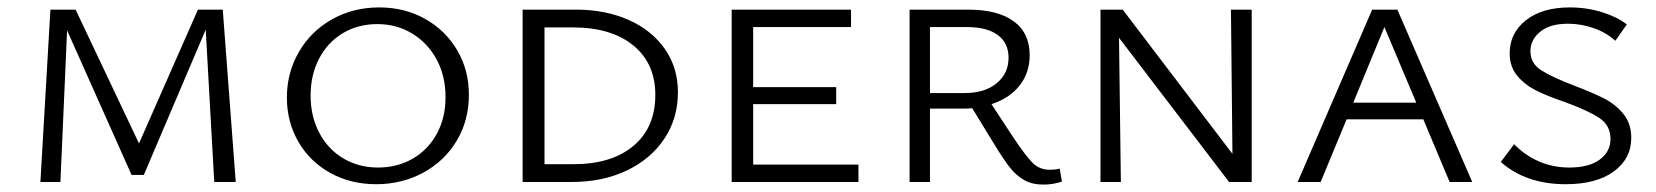

<svg xmlns="http://www.w3.org/2000/svg" viewBox="-20 -491 4468 518"><path d="M558 0 535 -411 368 -19H335L161 -409L143 0H89L116 -465H184L355 -104L514 -465H581L616 0Z M754 -228Q754 -295 786.5 -351Q819 -407 876 -439Q933 -471 1003 -471Q1072 -471 1127 -440Q1182 -409 1213.5 -355.5Q1245 -302 1245 -235Q1245 -166 1212 -111Q1179 -56 1121.5 -25Q1064 6 995 6Q926 6 871 -24.5Q816 -55 785 -108.5Q754 -162 754 -228ZM1182 -229Q1182 -286 1158 -330.5Q1134 -375 1092 -400.5Q1050 -426 998 -426Q946 -426 905 -401.5Q864 -377 841 -333Q818 -289 818 -233Q818 -177 841.5 -132.5Q865 -88 906.5 -63.5Q948 -39 1000 -39Q1052 -39 1093.5 -63Q1135 -87 1158.5 -130Q1182 -173 1182 -229Z M1390 0V-465H1534Q1614 -465 1676.5 -437Q1739 -409 1774 -358.5Q1809 -308 1809 -242Q1809 -172 1772.5 -117Q1736 -62 1671 -31Q1606 0 1522 0ZM1526 -417H1449V-48H1527Q1630 -48 1689 -97.5Q1748 -147 1748 -235Q1748 -320 1688.5 -368.5Q1629 -417 1526 -417Z M2296 -47V0H1954V-465H2276V-418H2012V-256H2236V-210H2012V-47Z M2845 -1Q2821 7 2795 7Q2765 7 2743.5 -5Q2722 -17 2705 -38.5Q2688 -60 2663 -101L2603 -199Q2593 -198 2574 -198H2489V0H2434V-465H2592Q2672 -465 2715 -433.5Q2758 -402 2758 -342Q2758 -295 2731 -260.5Q2704 -226 2655 -210L2712 -123Q2748 -69 2766.5 -51Q2785 -33 2812 -33Q2827 -33 2839 -36ZM2583 -240Q2637 -240 2669 -266.5Q2701 -293 2701 -335Q2701 -375 2672 -396.5Q2643 -418 2588 -418H2489V-240Z M3357 -465V0H3296L2999 -389L3004 0H2949V-465H3009L3305 -76L3301 -465Z M3820 -169H3613L3543 0H3481L3682 -465H3750L3952 0H3891ZM3801 -214 3715 -418 3631 -214Z M4201 -216Q4154 -232 4124 -247Q4094 -262 4073.5 -286.5Q4053 -311 4053 -347Q4053 -402 4097 -436.5Q4141 -471 4215 -471Q4261 -471 4302.5 -458Q4344 -445 4369 -425L4338 -381Q4314 -403 4280 -415Q4246 -427 4210 -427Q4162 -427 4135.5 -405.5Q4109 -384 4109 -353Q4109 -320 4138 -301.5Q4167 -283 4227 -260Q4277 -241 4307.5 -225.5Q4338 -210 4359.5 -184Q4381 -158 4381 -119Q4381 -63 4334 -28.5Q4287 6 4204 6Q4097 6 4029 -54L4065 -102Q4094 -72 4132 -55.5Q4170 -39 4214 -39Q4267 -39 4296 -60.5Q4325 -82 4325 -116Q4325 -153 4294.5 -173Q4264 -193 4201 -216Z"/></svg>

Font: Ysabeau SC Semilight
Style: Regular
Weight: 300
Designer: Christian Thalmann (Catharsis Fonts)
Version: Version 0.003